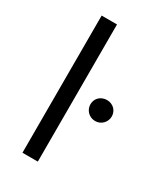

<svg xmlns="http://www.w3.org/2000/svg" viewBox="-178 -781 737 856"><g transform="rotate(30 190.0 -353.0)"><path d="M163.6 -706.1H84.5V0H163.6ZM238.8 -338.9C238.8 -309.1 262.7 -284.2 293.9 -284.2C324.7 -284.2 348.6 -309.1 348.6 -338.9C348.6 -369.6 324.7 -392.1 293.9 -392.1C262.7 -392.1 238.8 -369.6 238.8 -338.9Z"/></g></svg>

Font: Estedad Regular
Style: Regular
Weight: 400
Designer: Amin Abedi
Version: Version 7.3